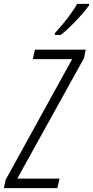

<svg xmlns="http://www.w3.org/2000/svg" viewBox="-61 -970 480 990"><path d="M-41 0 -32 -43 311 -665H108L119 -714H381L372 -670L28 -49H246L235 0ZM222 -799Q257 -837 288 -877.5Q319 -918 337 -950H399L398 -942Q384 -922 357.5 -892Q331 -862 302.5 -834Q274 -806 252 -790H222Z"/></svg>

Font: Noto Sans ExtraCondensed Light
Style: Italic
Weight: 300
Width: 2
Italic angle: -12°
Designer: Monotype Design Team
Foundry: Monotype Imaging Inc.
Version: Version 2.013; ttfautohint (v1.8.4.7-5d5b)